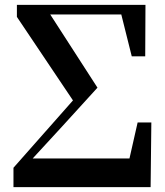

<svg xmlns="http://www.w3.org/2000/svg" viewBox="-20 -764 674 784"><path d="M35 0V-79L293 -371L288 -339L49 -695V-744H574L573 -534H518L470 -726L494 -705H342H176V-686L167 -733L378 -406L235 -249L62 -61L104 -137V-117H562L496 -61L542 -264H598L595 0Z"/></svg>

Font: Noto Serif TC ExtraBold
Style: Regular
Weight: 800
Designer: Ryoko NISHIZUKA 西塚涼子 (kana & ideographs); Frank Grießhammer (Latin, Greek & Cyrillic); Wenlong ZHANG 张文龙 (bopomofo); San
Foundry: Adobe
Version: Version 2.002-H1;hotconv 1.1.0;makeotfexe 2.6.0